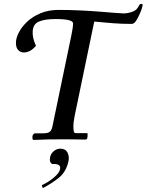

<svg xmlns="http://www.w3.org/2000/svg" viewBox="-20 -718 754 988"><path d="M364 -121Q361 -106 359 -89.5Q357 -73 358 -53Q359 -40 362 -36.5Q365 -33 369 -33H427Q431 -33 431 -27Q431 -23 430 -12Q429 -1 422 0Q422 0 408 0Q394 0 373 -0.5Q352 -1 330.5 -1Q309 -1 294 -1Q252 -1 226.5 -0.5Q201 0 185 1Q169 2 153 2Q147 2 147 -8Q146 -20 151 -26Q156 -32 160 -32H203Q229 -32 238.5 -42Q248 -52 252 -78L347 -535Q356 -577 356 -598Q355 -620 265 -620Q210 -620 179 -606.5Q148 -593 148 -550Q148 -536 151.5 -520.5Q155 -505 165 -482Q136 -448 102 -448Q86 -448 74 -460Q62 -472 62 -498Q62 -522 77 -551Q92 -580 120 -606.5Q148 -633 189 -650Q230 -667 281 -667Q334 -667 389.5 -664.5Q445 -662 493.5 -658Q542 -654 575.5 -651.5Q609 -649 616 -649Q636 -649 660 -657Q684 -665 694 -687Q699 -698 707 -698Q714 -698 714 -694Q714 -687 708 -669Q702 -651 693 -634Q686 -618 677 -606.5Q668 -595 657 -595Q605 -595 561.5 -598.5Q518 -602 465 -607ZM195 235Q230 219 257.5 195.5Q285 172 289 153Q296 123 249 126Q232 117 238 90Q242 72 257 59.5Q272 47 291 47Q317 47 327.5 67.5Q338 88 332 113Q320 167 282.5 197Q245 227 200 250Z"/></svg>

Font: Sedan
Style: Italic
Weight: 400
Italic angle: -13.8°
Designer: Sebastian Salazar
Foundry: Sebastian Salazar
Version: Version 1.100; ttfautohint (v1.8.4.7-5d5b)